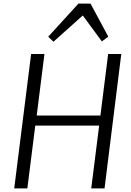

<svg xmlns="http://www.w3.org/2000/svg" viewBox="-20 -1047 728 1067"><path d="M132 0H59L153 -747H227L184 -405H538L581 -747H654L561 0H487L531 -349H176ZM440 -961 277 -815 248 -843 416 -1027H483L582 -843L546 -817Z"/></svg>

Font: Merriweather Sans Variable Regular
Style: Italic
Weight: 300
Italic angle: -8°
Designer: Eben Sorkin
Foundry: Eben Sorkin
Version: Version 2.001